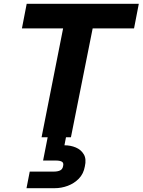

<svg xmlns="http://www.w3.org/2000/svg" viewBox="-20 -720 748 1007"><path d="M120 -700H708L683 -571H466L352 0H198L311 -571H95ZM318 42Q350 42 377.5 53.5Q405 65 419.5 89.5Q434 114 425 153Q418 192 393.5 217Q369 242 335.5 254.5Q302 267 267 267H119L136 180H262Q282 180 295 174Q308 168 311 151Q315 134 304.5 128Q294 122 273 122H206L231 -5H327Z"/></svg>

Font: Albert Sans ExtraBold
Style: Italic
Weight: 800
Italic angle: -11.25°
Designer: Andreas Rasmussen
Foundry: a.Foundry
Version: Version 1.025